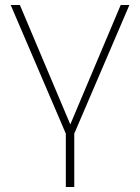

<svg xmlns="http://www.w3.org/2000/svg" viewBox="-20 -540 564 773"><path d="M245 213V-2L23 -520H60L263 -39L466 -520H501L279 -2V213Z"/></svg>

Font: Raleway-v4020 ExtraLight
Style: Regular
Weight: 275
Designer: Matt McInerney, Pablo Impallari, Rodrigo Fuenzalida
Foundry: Matt McInerney, Pablo Impallari, Rodrigo Fuenzalida
Version: Version 4.020;PS 004.020;hotconv 1.0.88;makeotf.lib2.5.64775